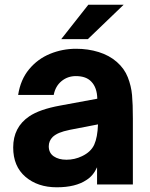

<svg xmlns="http://www.w3.org/2000/svg" viewBox="-20 -783 636 815"><path d="M36 -157Q36 -243 104 -289Q148 -319 236 -335L393 -364Q392 -411 368 -436Q346 -460 302 -460Q267 -460 241 -438.5Q215 -417 208 -380H57Q67 -445 103.5 -489Q140 -533 192.5 -554.5Q245 -576 303 -576Q354 -576 399 -562Q444 -548 476 -520Q508 -492 522.5 -455Q537 -418 540.5 -379.5Q544 -341 544 -280V0H392V-73Q376 -37 347 -19Q301 12 221 12Q140 12 88 -32.5Q36 -77 36 -157ZM328 -120Q366 -138 380 -169Q394 -200 396 -255L277 -232Q248 -226 231.5 -219Q215 -212 204 -202Q187 -185 187 -162Q187 -134 208 -119.5Q229 -105 262 -105Q297 -105 328 -120ZM353 -617H240L355 -763H505Z"/></svg>

Font: Open Sauce One ExtraBold
Style: Regular
Weight: 800
Designer: Alfredo Marco Pradil
Foundry: Creative Sauce Fz LLC
Version: Version 1.477